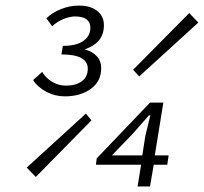

<svg xmlns="http://www.w3.org/2000/svg" viewBox="-20 -671 734 691"><path d="M212.9 -324.2Q178.2 -324.2 147 -340.6Q115.7 -356.9 99.1 -382.8L131.8 -412.1Q144.5 -390.6 167.5 -376.7Q190.4 -362.8 217.8 -362.8Q252.4 -362.8 274.2 -378.4Q295.9 -394 295.9 -423.8Q295.9 -475.1 201.2 -475.1L206.1 -505.9Q254.9 -505.9 280 -523.7Q305.2 -541.5 305.2 -570.8Q305.2 -611.8 250 -611.8Q231 -611.8 207.8 -602.3Q184.6 -592.8 168 -576.2L147 -605Q168 -626 199.7 -638.4Q231.4 -650.9 264.2 -650.9Q305.7 -650.9 329.8 -631.8Q354 -612.8 354 -580.1Q354 -516.1 284.2 -493.2Q312 -486.3 328.1 -469Q344.2 -451.7 344.2 -425.8Q344.2 -378.4 307.1 -351.3Q270 -324.2 212.9 -324.2ZM481 -396 459 -419.9 661.1 -624 693.8 -589.8ZM475.1 0 487.8 -78.1H325.2L328.1 -101.1L520 -301.8H567.9L537.1 -111.8H586.9L582 -78.1H533.2L520 0ZM108.9 -34.2 76.2 -67.9 289.1 -262.2 309.1 -237.8ZM382.8 -111.8H492.2L502.9 -181.2L521 -255.9H516.1L458 -189.9Z"/></svg>

Font: Office Code Pro Light Italic
Style: Regular
Weight: 300
Italic angle: -9°
Designer: Nathan Rutzky & Paul D. Hunt
Foundry: Adobe Systems Incorporated
Version: Version 1.004;PS 001.004;hotconv 1.0.70;makeotf.lib2.5.58329